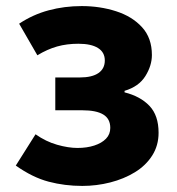

<svg xmlns="http://www.w3.org/2000/svg" viewBox="-20 -598 581 632"><path d="M251 14Q193 14 140 0Q87 -14 32 -53L97 -156Q131 -132 168 -121.5Q205 -111 235 -111Q266 -111 290.5 -119Q315 -127 329 -141.5Q343 -156 343 -177Q343 -207 320 -221Q297 -235 251 -235H162V-343H242Q283 -343 304 -357.5Q325 -372 325 -399Q325 -426 302.5 -440Q280 -454 238 -454Q200 -454 168 -445Q136 -436 103 -416L43 -520Q88 -550 140 -564Q192 -578 249 -578Q309 -578 362 -561Q415 -544 447.5 -508.5Q480 -473 480 -417Q480 -382 458.5 -347.5Q437 -313 390 -299V-294Q442 -281 472 -249.5Q502 -218 502 -161Q502 -119 481 -86Q460 -53 424 -31Q388 -9 343 2.5Q298 14 251 14Z"/></svg>

Font: Noto Sans KR ExtraBold
Style: Regular
Weight: 800
Designer: Ryoko NISHIZUKA  (kana, bopomofo & ideographs); Paul D. Hunt (Latin, Greek & Cyrillic); Sandoll Communications , Soo-you
Foundry: Adobe
Version: Version 2.004-H2;hotconv 1.0.118;makeotfexe 2.5.65603